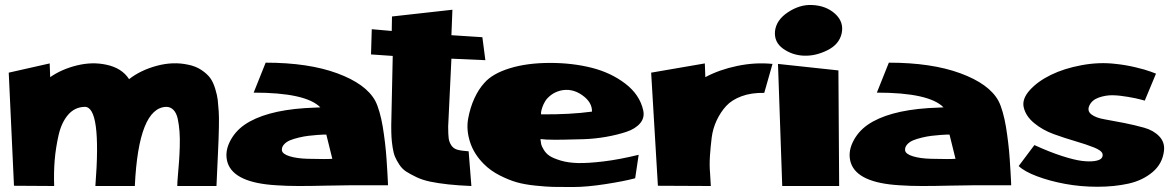

<svg xmlns="http://www.w3.org/2000/svg" viewBox="-20 -775 4698 769"><path d="M520 -30H362Q387 -349 319 -347Q279 -346 252.5 -315Q226 -284 214.5 -233Q203 -182 199 -133Q195 -84 197 -30L36 -31L15 -484L179 -521L181 -466Q227 -498 288 -513Q349 -528 405 -516Q468 -503 497 -458Q543 -494 608 -511.5Q673 -529 733 -516Q764 -510 787 -494.5Q810 -479 822 -462.5Q834 -446 842 -419.5Q850 -393 852 -375.5Q854 -358 856 -329Q859 -286 853 -161Q847 -36 847 -30H690Q690 -43 692.5 -72Q695 -101 697 -127.5Q699 -154 700 -187.5Q701 -221 699 -248Q697 -275 692 -298.5Q687 -322 675 -334.5Q663 -347 646 -347Q535 -344 520 -30Z M1109 -173Q1111 -158 1140.5 -149Q1170 -140 1213.5 -139Q1257 -138 1277.5 -138Q1298 -138 1311 -139L1287 -236Q1284 -236 1277 -236Q1270 -236 1251 -234.5Q1232 -233 1215 -231Q1198 -229 1177 -224Q1156 -219 1141.5 -213Q1127 -207 1117.5 -196.5Q1108 -186 1109 -173ZM1483 -371Q1492 -354 1500 -326Q1508 -298 1513 -267.5Q1518 -237 1522 -203.5Q1526 -170 1528 -140Q1530 -110 1531.5 -85.5Q1533 -61 1533.5 -47Q1534 -33 1534 -33H1464H1462H1387Q1351 -33 1288.5 -31.5Q1226 -30 1177 -30Q1128 -30 1086 -33Q919 -43 892 -122Q879 -162 899 -204.5Q919 -247 959 -275Q1040 -331 1201 -342Q1230 -344 1263 -345Q1205 -404 996 -404L1044 -524Q1215 -524 1330.5 -481.5Q1446 -439 1483 -371Z M1775 -268Q1775 -237 1777 -221.5Q1779 -206 1787.5 -193Q1796 -180 1811.5 -175.5Q1827 -171 1857 -169L1868 -30Q1817 -32 1775.5 -36.5Q1734 -41 1703 -47.5Q1672 -54 1648 -65.5Q1624 -77 1607.5 -87.5Q1591 -98 1579.5 -115.5Q1568 -133 1562 -147.5Q1556 -162 1552.5 -185Q1549 -208 1548 -226Q1547 -244 1547 -273L1553 -551L1466 -557L1469 -658L1549 -651L1550 -709L1792 -736L1788 -634L1912 -626L1924 -534L1788 -540Z M2224 -412Q2202 -406 2186.5 -394Q2171 -382 2163.5 -369.5Q2156 -357 2152 -345Q2148 -333 2147 -325V-317Q2264 -316 2351 -328Q2352 -366 2311 -394.5Q2270 -423 2224 -412ZM2145 -218Q2145 -217 2145 -215Q2146 -205 2147.5 -197.5Q2149 -190 2158 -175Q2167 -160 2181.5 -150.5Q2196 -141 2225.5 -132Q2255 -123 2295 -122Q2335 -121 2397.5 -128.5Q2460 -136 2538 -155L2524 -61Q2479 -49 2404.5 -37.5Q2330 -26 2277 -26Q2271 -26 2259 -26Q2218 -26 2194 -26.5Q2170 -27 2125.5 -31.5Q2081 -36 2049.5 -45Q2018 -54 1981.5 -72.5Q1945 -91 1918 -118Q1878 -158 1862.5 -206.5Q1847 -255 1855 -299.5Q1863 -344 1880 -381Q1897 -418 1920 -443Q1952 -480 2021.5 -501.5Q2091 -523 2183 -523Q2273 -523 2350 -503.5Q2427 -484 2484.5 -440Q2542 -396 2556 -334Q2563 -304 2544 -281.5Q2525 -259 2489 -247Q2453 -235 2408 -227Q2363 -219 2317 -217.5Q2271 -216 2232.5 -215.5Q2194 -215 2169 -216Z M2805 -466Q2861 -496 2933 -511Q3005 -526 3074 -519L3041 -403Q2989 -404 2950 -389.5Q2911 -375 2888.5 -350.5Q2866 -326 2850.5 -293Q2835 -260 2830.5 -224Q2826 -188 2823.5 -151Q2821 -114 2824 -81L2827 -30L2615 -31L2588 -484L2803 -521Z M3113 -30 3096 -519 3338 -493 3341 -30ZM3351 -641Q3341 -597 3293.5 -573.5Q3246 -550 3199 -552Q3153 -554 3116.5 -580Q3080 -606 3084 -650Q3089 -695 3136 -726Q3183 -757 3231 -755Q3288 -753 3324.5 -720Q3361 -687 3351 -641Z M3605 -173Q3607 -158 3636.5 -149Q3666 -140 3709.5 -139Q3753 -138 3773.5 -138Q3794 -138 3807 -139L3783 -236Q3780 -236 3773 -236Q3766 -236 3747 -234.5Q3728 -233 3711 -231Q3694 -229 3673 -224Q3652 -219 3637.5 -213Q3623 -207 3613.5 -196.5Q3604 -186 3605 -173ZM3979 -371Q3988 -354 3996 -326Q4004 -298 4009 -267.5Q4014 -237 4018 -203.5Q4022 -170 4024 -140Q4026 -110 4027.5 -85.5Q4029 -61 4029.5 -47Q4030 -33 4030 -33H3960H3958H3883Q3847 -33 3784.5 -31.5Q3722 -30 3673 -30Q3624 -30 3582 -33Q3415 -43 3388 -122Q3375 -162 3395 -204.5Q3415 -247 3455 -275Q3536 -331 3697 -342Q3726 -344 3759 -345Q3701 -404 3492 -404L3540 -524Q3711 -524 3826.5 -481.5Q3942 -439 3979 -371Z M4123 -194Q4184 -166 4234 -150Q4284 -134 4314 -130.5Q4344 -127 4364 -130Q4384 -133 4391 -140.5Q4398 -148 4396 -158Q4393 -172 4361.5 -184.5Q4330 -197 4287 -209.5Q4244 -222 4200 -238Q4156 -254 4122 -282Q4088 -310 4080 -346Q4073 -379 4104.5 -414Q4136 -449 4189 -475Q4242 -501 4312.5 -514Q4383 -527 4449 -519Q4488 -515 4528 -505.5Q4568 -496 4589 -488L4610 -480L4565 -372Q4557 -374 4544.5 -377.5Q4532 -381 4498 -387Q4464 -393 4436.5 -393.5Q4409 -394 4381.5 -384.5Q4354 -375 4343.5 -353Q4333 -331 4351 -317Q4369 -303 4404.5 -297Q4440 -291 4482.5 -282.5Q4525 -274 4562.5 -263.5Q4600 -253 4623 -229Q4646 -205 4642 -171Q4636 -119 4596 -85.5Q4556 -52 4499.5 -39.5Q4443 -27 4375.5 -27Q4308 -27 4246 -38.5Q4184 -50 4133.5 -69Q4083 -88 4060 -110Z"/></svg>

Font: LONDON PRESLEY
Style: Regular
Weight: 400
Version: Version 001.000